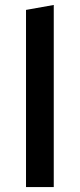

<svg xmlns="http://www.w3.org/2000/svg" viewBox="-20 -755 322 775"><path d="M85 0V-715L197 -735V0Z"/></svg>

Font: Radio Canada Medium
Style: Regular
Weight: 500
Designer: Charles Daoud, Etienne Aubert Bonn, Alexandre Saumier Demers, Jacques Le Bailly
Foundry: Radio-Canada
Version: Version 2.104; ttfautohint (v1.8.4.7-5d5b);gftools[0.9.28.de